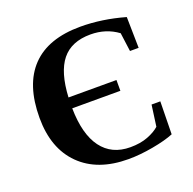

<svg xmlns="http://www.w3.org/2000/svg" viewBox="-120 -783 918 915"><g transform="rotate(-20 339.0 -326.0)"><path d="M455.1 -309.6H210.9Q212.9 -177.2 263.7 -108.9Q314.5 -40.5 408.7 -40.5Q460 -40.5 497.8 -55.2Q535.6 -69.8 557.6 -89.8L572.3 -197.3H616.7L613.8 -31.2Q572.3 -14.2 505.6 -2.2Q439 9.8 380.9 9.8Q224.6 9.8 136.7 -77.4Q48.8 -164.6 48.8 -319.8Q48.8 -488.3 132.6 -575.2Q216.3 -662.1 379.9 -662.1Q489.3 -662.1 604 -629.4L606.9 -472.2H563L550.3 -566.9Q491.2 -610.8 412.1 -610.8Q315.4 -610.8 266.8 -550.5Q218.3 -490.2 211.9 -364.3H455.1Z"/></g></svg>

Font: Liberation Serif
Style: Bold
Weight: 700
Designer: Steve Matteson
Foundry: Ascender Corporation
Version: Version 2.1.5